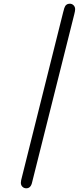

<svg xmlns="http://www.w3.org/2000/svg" viewBox="-20 -769 426 1038"><path d="M92.8 219.2Q92.8 208 99.1 186L321.8 -704.1Q321.8 -705.1 323.5 -710Q325.2 -714.8 325.2 -716.3Q325.2 -717.8 326.7 -722.4Q328.1 -727.1 329.1 -728.5Q330.1 -730 331.5 -733.9Q333 -737.8 334.5 -739Q335.9 -740.2 338.4 -742.7Q340.8 -745.1 343.5 -746.1Q346.2 -747.1 349.6 -748Q353 -749 356.9 -749Q369.1 -749 377.7 -740.5Q386.2 -731.9 386.2 -719.2Q386.2 -709.5 381.8 -692.9L153.8 215.8Q147 249 122.1 249Q109.9 249 101.3 240.7Q92.8 232.4 92.8 219.2Z"/></svg>

Font: CMU Serif
Style: BoldItalic
Weight: 700
Italic angle: -14.04°
Version: Version 0.7.0